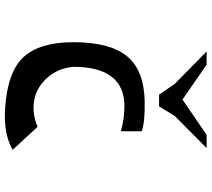

<svg xmlns="http://www.w3.org/2000/svg" viewBox="-60 -799 867 787"><g transform="rotate(90 373.5 -405.5)"><path d="M368 -624 324 -688 191 -819H245L388 -720L533 -819H587L455 -688L416 -624ZM518 -553V-467Q470 -482 413 -482Q254 -480 254 -273Q259 -210 299 -165.5Q339 -121 392 -112Q445 -103 500 -126L594 -24Q530 14 423 7Q273 -3 213 -69.5Q153 -136 153 -273Q153 -422 210 -492Q267 -562 393 -565Q477 -567 518 -553Z"/></g></svg>

Font: OpenDyslexic
Style: Regular
Weight: 400
Designer: Abbie Gonzalez
Version: Version 0.920;hotconv 1.0.109;makeotfexe 2.5.65596